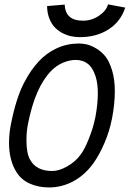

<svg xmlns="http://www.w3.org/2000/svg" viewBox="-20 -845 589 872"><path d="M357.4 -751Q396 -751 429.4 -773.4Q462.9 -795.9 470.7 -825.2L548.8 -810.5Q527.8 -746.6 472.9 -711.4Q418 -676.3 342.8 -676.3Q323.2 -676.3 304 -680.2Q284.7 -684.1 264.6 -694.3Q244.6 -704.6 229.5 -720Q214.4 -735.4 204.3 -760.5Q194.3 -785.6 193.8 -817.4L273.9 -824.2Q276.4 -751 357.4 -751ZM335.4 -647.5Q354 -647.5 372.8 -643.6Q391.6 -639.6 415.8 -625.7Q439.9 -611.8 458 -589.6Q476.1 -567.4 488.8 -526.1Q501.5 -484.9 501.5 -430.7Q501.5 -374.5 489.3 -310.1L488.3 -304.7Q477.1 -248 454.1 -194.8Q431.2 -141.6 404.8 -104.5Q366.7 -51.3 314.5 -22.5Q262.2 6.3 202.1 6.3Q154.8 6.3 115.7 -11Q76.7 -28.3 54.7 -63.5Q21 -117.2 21 -196.3Q21 -237.8 29.3 -279.3Q41 -339.4 56.4 -387.7Q71.8 -436 89.6 -469.7Q107.4 -503.4 122.8 -525.1Q138.2 -546.9 156.7 -566.9Q189.5 -602.5 235.1 -624.5Q280.8 -646.5 335.4 -647.5ZM116.7 -119.6Q145 -68.4 216.8 -68.4Q248.5 -68.4 285.6 -89.6Q322.8 -110.8 345.2 -141.6Q363.3 -164.1 383.3 -214.4Q403.3 -264.6 411.6 -306.2L413.6 -315.4Q424.3 -373.5 424.3 -420.9Q424.3 -465.3 414.6 -496.6Q401.9 -537.1 379.4 -554.9Q356.9 -572.8 323.7 -572.8Q296.4 -572.8 266.4 -560.3Q236.3 -547.9 211.4 -522Q139.2 -447.3 106.9 -281.2Q100.1 -248 100.1 -208Q100.1 -148.4 116.7 -119.6Z"/></svg>

Font: Fantasque Sans Mono
Style: Italic
Weight: 400
Italic angle: -11°
Monospace: yes
Designer: Jany Belluz
Version: Version 1.8.0 ; ttfautohint (v1.8.2)